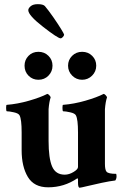

<svg xmlns="http://www.w3.org/2000/svg" viewBox="-20 -878 593 905"><path d="M113.3 -830.1Q113.3 -838.9 124.5 -848.6Q135.7 -858.4 158.2 -858.4Q182.6 -858.4 191.4 -849.6Q208 -830.1 230.5 -797.9Q252.9 -765.6 267.6 -741.7Q282.2 -717.8 282.2 -714.8Q282.2 -710 276.4 -703.6Q270.5 -697.3 265.6 -697.3Q252.9 -697.3 183.1 -751.5Q113.3 -805.7 113.3 -830.1ZM319.8 -614.7Q338.9 -633.8 367.2 -633.8Q395.5 -633.8 414.6 -614.7Q433.6 -595.7 433.6 -568.4Q433.6 -541 414.1 -521.5Q394.5 -502 367.2 -502Q339.8 -502 320.3 -521.5Q300.8 -541 300.8 -568.4Q300.8 -595.7 319.8 -614.7ZM161.1 -502Q133.8 -502 114.7 -521Q95.7 -540 95.7 -568.4Q95.7 -595.7 114.3 -614.7Q132.8 -633.8 161.1 -633.8Q189.5 -633.8 208.5 -614.7Q227.5 -595.7 227.5 -568.4Q227.5 -541 208.5 -521.5Q189.5 -502 161.1 -502ZM347.7 -253.9Q347.7 -315.4 337.9 -334Q333 -343.8 311 -348.6Q289.1 -353.5 277.3 -353.5Q274.4 -355.5 274.4 -369.6Q274.4 -383.8 277.3 -383.8Q328.1 -387.7 382.3 -403.3Q436.5 -418.9 468.8 -435.5Q473.6 -434.6 479 -428.2Q484.4 -421.9 484.4 -418.9Q477.5 -399.4 474.6 -363.3V-301.8V-105.5Q474.6 -77.1 482.4 -68.4Q491.2 -58.6 527.3 -58.6Q529.3 -56.6 529.3 -45.9Q529.3 -36.1 523.4 -27.3Q498 -24.4 459 -16.1Q419.9 -7.8 390.1 -0.5Q360.4 6.8 355.5 6.8Q347.7 6.8 347.7 -16.6V-32.2Q347.7 -34.2 346.7 -36.1Q345.7 -38.1 343.8 -37.1Q282.2 4.9 207 4.9Q140.6 4.9 111.3 -43.9Q82 -92.8 82 -169.9V-253.9Q82 -315.4 72.3 -334Q67.4 -343.8 45.4 -348.6Q23.4 -353.5 11.7 -353.5Q8.8 -355.5 8.8 -369.6Q8.8 -383.8 11.7 -383.8Q62.5 -387.7 116.7 -403.3Q170.9 -418.9 203.1 -435.5Q208 -434.6 213.4 -428.2Q218.8 -421.9 218.8 -418.9Q211.9 -399.4 209 -363.3V-301.8V-213.9Q209 -131.8 225.6 -93.3Q242.2 -54.7 285.2 -54.7Q305.7 -54.7 326.7 -67.4Q347.7 -80.1 347.7 -90.8Z"/></svg>

Font: Crimson
Style: Bold
Weight: 700
Version: Version 0.8 ; ttfautohint (v1.00) -l 8 -r 50 -G 200 -x 14 -D